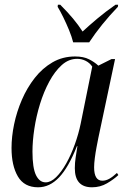

<svg xmlns="http://www.w3.org/2000/svg" viewBox="-20 -786 544 816"><path d="M142 10Q83 10 56 -36Q29 -82 29 -157Q29 -205 40 -258Q51 -311 73 -362Q95 -413 127.5 -454.5Q160 -496 203 -521Q246 -546 299 -546Q335 -546 358.5 -534Q382 -522 398 -507L454 -535H469L398 -200Q395 -185 390.5 -161.5Q386 -138 383 -114.5Q380 -91 380 -75Q380 -18 415 -18Q430 -18 445 -26.5Q460 -35 477 -51L483 -42Q464 -24 435 -7Q406 10 371 10Q298 10 298 -71Q298 -94 301.5 -116.5Q305 -139 309 -165H307Q271 -74 231 -32Q191 10 142 10ZM174 -11Q196 -11 218.5 -33Q241 -55 261.5 -91.5Q282 -128 298 -172.5Q314 -217 323 -261L372 -503Q361 -519 344 -527.5Q327 -536 308 -536Q272 -536 242.5 -509.5Q213 -483 189.5 -439.5Q166 -396 150 -344Q134 -292 126 -239Q118 -186 118 -142Q118 -72 133 -41.5Q148 -11 174 -11ZM291 -606Q285 -630 273.5 -658Q262 -686 249 -712.5Q236 -739 225 -757L226 -766H236Q267 -735 290 -707.5Q313 -680 331 -652Q358 -677 393 -706.5Q428 -736 471 -766H482L481 -757Q409 -682 359 -606Z"/></svg>

Font: Noto Serif Display Condensed
Style: Italic
Weight: 400
Width: 3
Italic angle: -12°
Designer: Monotype Design Team
Foundry: Monotype Imaging Inc.
Version: Version 2.009